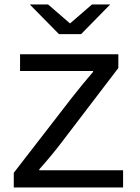

<svg xmlns="http://www.w3.org/2000/svg" viewBox="-20 -805 620 850"><path d="M241.2 -653.8 111.8 -785.2H192.9L290 -701.2L387.2 -785.2H467.8L338.9 -653.8ZM68.8 -564.9H503.9V-503.9L251 -172.4Q211.4 -120.1 153.8 -55.2V-51.3H524.9V24.9H41V-40L297.9 -372.1Q345.2 -432.6 392.1 -486.8V-490.7H68.8Z"/></svg>

Font: FORM UDPGothic
Style: Regular
Weight: 400
Foundry: Pronama LLC
Version: Version 1.05101